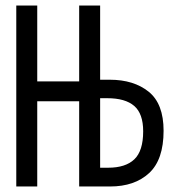

<svg xmlns="http://www.w3.org/2000/svg" viewBox="-20 -676 640 696"><path d="M39 0V-656H115V-381H267V-656H343V-387H378Q465 -387 519 -343.5Q573 -300 573 -202Q573 -97 520.5 -48.5Q468 0 379 0H267V-309H115V0ZM343 -68H372Q435 -68 467 -98.5Q499 -129 499 -200Q499 -264 466.5 -292Q434 -320 369 -320H343Z"/></svg>

Font: SauceCodePro NFM
Style: Regular
Weight: 400
Monospace: yes
Designer: Paul D. Hunt, Teo Tuominen
Foundry: Adobe
Version: Version 2.042;hotconv 1.1.0;makeotfexe 2.6.0;Nerd Fonts 3.3.